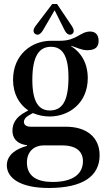

<svg xmlns="http://www.w3.org/2000/svg" viewBox="-20 -719 534 956"><path d="M223 217C394 217 476 157 476 54C476 -37 409 -88 309 -88H133C109 -88 99 -99 99 -112C99 -122 105 -134 124 -145L144 -156C170 -145 198 -139 227 -139C324 -139 417 -206 417 -330C417 -405 383 -459 334 -489V-491C366 -481 387 -469 414 -469C456 -469 471 -486 471 -516C471 -546 455 -562 429 -562C379 -562 363 -516 279 -516H234C138 -516 45 -447 45 -322C45 -251 76 -199 121 -169L108 -162C55 -134 42 -100 42 -68C42 -38 57 -3 115 4V7C64 21 14 50 14 104C14 167 80 217 223 217ZM114 90C114 39 146 5 199 5H289C362 5 393 37 393 84C393 145 346 187 242 187C169 187 114 162 114 90ZM141 -321C141 -445 178 -486 234 -486C289 -486 321 -444 321 -333C321 -208 285 -169 228 -169C174 -169 141 -210 141 -321ZM157 -549C169 -542 182 -548 195 -570L252 -668L301 -570C312 -548 326 -542 338 -549C350 -556 351 -570 336 -592L264 -699H240L158 -591C142 -570 145 -556 157 -549Z"/></svg>

Font: RL Madena
Style: Regular
Weight: 400
Designer: I Kadek Wantara Putra
Foundry: Roughlines ID
Version: Version 1.000;Glyphs 3.1.2 (3151)